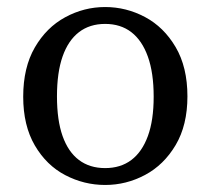

<svg xmlns="http://www.w3.org/2000/svg" viewBox="-20 -513 599 546"><path d="M279 13Q219 13 165.5 -15Q112 -43 79 -99.5Q46 -156 46 -238Q46 -321 79 -378Q112 -435 165.5 -464Q219 -493 279 -493Q339 -493 392.5 -464.5Q446 -436 479.5 -379Q513 -322 513 -239Q513 -157 479.5 -100.5Q446 -44 392.5 -15.5Q339 13 279 13ZM279 -35Q323 -35 353.5 -58Q384 -81 400.5 -126Q417 -171 417 -238Q417 -306 400.5 -352Q384 -398 353.5 -421.5Q323 -445 279 -445Q235 -445 204.5 -421.5Q174 -398 158 -352.5Q142 -307 142 -239Q142 -171 158 -126Q174 -81 204.5 -58Q235 -35 279 -35Z"/></svg>

Font: Source Serif 4 18pt
Style: Regular
Weight: 400
Designer: Frank Grießhammer
Foundry: Adobe Systems Incorporated
Version: Version 4.004;hotconv 1.0.116;makeotfexe 2.5.65601